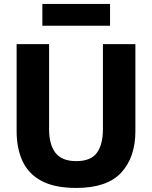

<svg xmlns="http://www.w3.org/2000/svg" viewBox="-20 -936 768 970"><path d="M365.5 13.5Q256.5 13.5 190.2 -21.8Q124 -57 94 -121.5Q64 -186 64 -274V-713H228V-283Q228 -206 260.2 -164Q292.5 -122 365 -122Q439 -122 469.5 -164Q500 -206 500 -283.5V-713H664V-273.5Q664 -141.5 592.5 -64Q521 13.5 365.5 13.5ZM194 -806V-916H536V-806Z"/></svg>

Font: Heraclito
Style: Bold
Weight: 700
Designer: Kostas Bartsokas (font) & Cristiano Sobral (main changes)
Foundry: Kostas Bartsokas (font) & Cristiano Sobral (main changes)
Version: Version 1.00;July 8, 2020;FontCreator 13.0.0.2655 64-bit